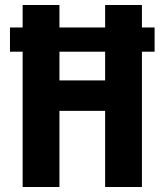

<svg xmlns="http://www.w3.org/2000/svg" viewBox="-20 -750 660 770"><path d="M600 -542.7H20V-639.8H600ZM70.8 0V-730H218.4V0ZM401.6 0V-730H549.2V0ZM135.1 -427.5H483.6V-305.4H135.1Z"/></svg>

Font: Monaspace Neon Var
Style: Regular
Weight: 400
Designer: Riley Cran and the Lettermatic Team
Version: Version 1.000 (Monaspace Neon Var)